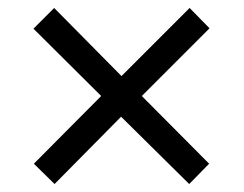

<svg xmlns="http://www.w3.org/2000/svg" viewBox="-20 -594 612 482"><path d="M456 -574 506 -523 336 -353 505 -183 455 -132 284 -301 117 -132 65 -183 234 -353 64 -522 116 -574 285 -403Z"/></svg>

Font: Noto Sans Ogham
Style: Regular
Weight: 400
Designer: Monotype Design Team
Foundry: Monotype Imaging Inc.
Version: Version 2.001; ttfautohint (v1.8.4.7-5d5b)